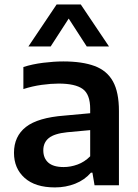

<svg xmlns="http://www.w3.org/2000/svg" viewBox="-20 -828 618 858"><path d="M225.5 9.5Q137.5 9.5 90 -33Q42.5 -75.5 42.5 -145Q42.5 -219 96 -260.8Q149.5 -302.5 268.5 -311.5L383 -322V-341Q383 -406.5 349.5 -430.5Q316 -454.5 242 -454.5Q208.5 -454.5 166.5 -448.8Q124.5 -443 84.5 -430V-528.5Q125 -541.5 173.2 -547.5Q221.5 -553.5 263 -553.5Q347.5 -553.5 402.8 -533Q458 -512.5 484.8 -464.2Q511.5 -416 511.5 -332V0H402.5L393 -56.5H386.5Q358.5 -24 316.2 -7.2Q274 9.5 225.5 9.5ZM173.5 -156.5Q173.5 -121 196 -101.2Q218.5 -81.5 264.5 -81.5Q295.5 -81.5 326.5 -92.8Q357.5 -104 383 -129.5V-246.5L280 -237Q222.5 -231 198 -211Q173.5 -191 173.5 -156.5ZM107 -620.5 233 -808H341L467 -620.5H367.5L287 -745L206.5 -620.5Z"/></svg>

Font: Encode Sans Semi Expanded SemiBold
Style: Regular
Weight: 600
Width: 6
Designer: Multiple Designers
Foundry: Impallari Type
Version: Version 3.000; ttfautohint (v1.8.3) -l 8 -r 50 -G 200 -x 14 